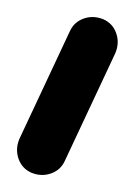

<svg xmlns="http://www.w3.org/2000/svg" viewBox="-62 -90 160 228"><path d="M21 -53Q26 -64 37.5 -68Q49 -72 61 -67Q72 -62 76 -50.5Q80 -39 75 -27Q60 5 45 37Q30 69 15 101Q15 101 15 101Q15 101 15 101Q10 112 -1.5 116Q-13 120 -25 115Q-36 110 -40 98.5Q-44 87 -39 75Q-24 43 -9 11Q6 -21 21 -53Q21 -53 21 -53Q21 -53 21 -53Z"/></svg>

Font: FRB American Cursive Guidelines
Style: Bold Italic
Weight: 700
Italic angle: -25°
Version: Version 2.0;Modular Font Editor K font №1